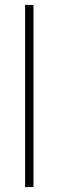

<svg xmlns="http://www.w3.org/2000/svg" viewBox="-20 -760 238 780"><path d="M82 0V-740H116V0Z"/></svg>

Font: Encode Sans SC Condensed Thin
Style: Regular
Weight: 100
Width: 3
Designer: Multiple Designers
Foundry: Impallari Type
Version: Version 3.002